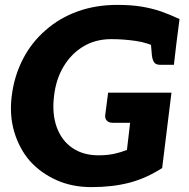

<svg xmlns="http://www.w3.org/2000/svg" viewBox="-20 -757 772 785"><path d="M354 8Q274 8 210 -21Q146 -50 102 -99Q59 -149 38.5 -217Q18 -285 28 -365Q38 -446 73.5 -515Q109 -584 166 -633Q222 -683 296.5 -710Q371 -737 459 -737Q516 -737 558.5 -730Q601 -723 637.5 -710.5Q674 -698 714 -679L701 -578L624 -561Q587 -582 536 -589.5Q485 -597 435 -597Q371 -597 321.5 -567.5Q272 -538 240.5 -486Q209 -434 201 -365Q192 -292 212 -237Q232 -182 276 -152Q320 -122 383 -122Q418 -122 446 -128Q474 -134 499 -144L512 -255H440Q425 -255 417 -263.5Q409 -272 410 -285L422 -378H681L643 -70Q578 -28 509 -10Q440 8 354 8ZM595 -600 701 -578 691 -492H635Q617 -492 610 -502.5Q603 -513 601 -531Z"/></svg>

Font: Aleo Black
Style: Italic
Weight: 900
Italic angle: -7°
Designer: Alessio Laiso
Foundry: Alessio Laiso
Version: Version 2.001;gftools[0.9.29]